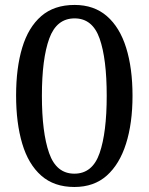

<svg xmlns="http://www.w3.org/2000/svg" viewBox="-20 -744 599 774"><path d="M279.8 9.8Q198.2 9.8 146.2 -36.1Q94.2 -82 69.6 -165Q44.9 -248 44.9 -358.9Q44.9 -470.2 69.6 -552Q94.2 -633.8 146.2 -679Q198.2 -724.1 280.8 -724.1Q358.9 -724.1 410.9 -679Q462.9 -633.8 488.5 -551.5Q514.2 -469.2 514.2 -357.9Q514.2 -247.1 488 -164.6Q461.9 -82 410.4 -36.1Q358.9 9.8 279.8 9.8ZM279.8 -43.9Q353 -43.9 381.6 -127Q410.2 -210 410.2 -357.9Q410.2 -506.8 381.6 -588.4Q353 -669.9 280.8 -669.9Q208 -669.9 178.5 -588.4Q148.9 -506.8 148.9 -357.9Q148.9 -210 178 -127Q207 -43.9 279.8 -43.9Z"/></svg>

Font: Satisar Sharada
Style: Regular
Weight: 400
Designer: Vinodh Rajan & Sunil Mahnoori
Version: 2.2